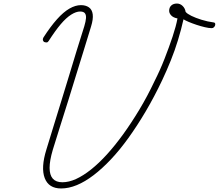

<svg xmlns="http://www.w3.org/2000/svg" viewBox="-20 -1045 1235 1084"><path d="M325 19Q255 19 232.5 -39.5Q210 -98 242 -201Q263 -269 284 -338Q305 -407 327 -477.5Q349 -548 370 -618Q391 -688 412.5 -758Q434 -828 456 -897Q464 -924 465.5 -942Q467 -960 459.5 -970Q452 -980 432 -980Q410 -980 382 -962.5Q354 -945 323 -908.5Q292 -872 255 -814Q250 -806 244 -805.5Q238 -805 229 -808Q223 -813 222 -819Q221 -825 225 -833Q265 -895 301.5 -936Q338 -977 372 -996.5Q406 -1016 437 -1016Q464 -1016 482 -1003.5Q500 -991 503.5 -964Q507 -937 494 -895Q473 -826 451.5 -756.5Q430 -687 408.5 -617.5Q387 -548 365.5 -478Q344 -408 321.5 -338.5Q299 -269 278 -199Q260 -138 260 -97.5Q260 -57 278 -36.5Q296 -16 332 -16Q369 -16 409.5 -34.5Q450 -53 494 -88Q538 -123 583.5 -173Q629 -223 675 -286.5Q721 -350 766.5 -425.5Q812 -501 853 -588Q884 -649 909.5 -714.5Q935 -780 954.5 -838.5Q974 -897 982 -941Q959 -945 947 -957.5Q935 -970 935 -984Q935 -1003 947 -1014Q959 -1025 979 -1025Q997 -1025 1011 -1011.5Q1025 -998 1028 -978Q1037 -967 1060.5 -955.5Q1084 -944 1117.5 -933.5Q1151 -923 1188 -918Q1194 -917 1195 -911.5Q1196 -906 1194 -900.5Q1192 -895 1187 -890.5Q1182 -886 1175 -886Q1160 -886 1136.5 -891.5Q1113 -897 1089 -905Q1065 -913 1045 -921.5Q1025 -930 1016 -936Q1003 -878 985 -819Q967 -760 944 -703Q921 -646 896 -593Q851 -498 802.5 -416Q754 -334 705 -266Q656 -198 606.5 -145.5Q557 -93 508.5 -56Q460 -19 414 0Q368 19 325 19Z"/></svg>

Font: Playwrite US Trad Thin
Style: Regular
Weight: 250
Designer: Veronika Burian, José Scaglione
Foundry: TypeTogether
Version: Version 1.003